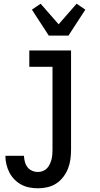

<svg xmlns="http://www.w3.org/2000/svg" viewBox="-20 -792 540 1035"><path d="M185 223Q161 223 138 218.5Q115 214 94.5 203Q74 192 57.5 175Q41 158 30.5 137.5Q20 117 14.5 94Q9 71 9 48H109Q110 64 114 80Q118 96 128 109Q138 122 153 128.5Q168 135 185 135Q198 135 211 130Q224 125 233 115.5Q242 106 248 93.5Q254 81 257.5 68Q261 55 262 41.5Q263 28 263 15V-432H138V-520H363V15Q363 41 359.5 67Q356 93 346.5 117Q337 141 321 162Q305 183 283.5 197Q262 211 236.5 217Q211 223 185 223ZM243 -600 152 -740 199 -772 296 -661 393 -772 440 -740 349 -600Z"/></svg>

Font: Iosevka SS18 Semibold
Style: Regular
Weight: 600
Monospace: yes
Designer: Belleve Invis
Foundry: Belleve Invis
Version: Version 25.1.1; ttfautohint (v1.8.4)